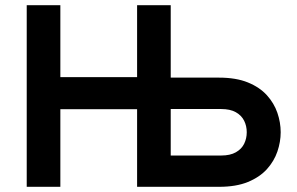

<svg xmlns="http://www.w3.org/2000/svg" viewBox="-20 -720 1146 740"><path d="M83 0V-700H212.6V-422.6H508.4V-700H638V0H508.4V-299.2H212.6V0ZM508.4 0V-700H638V-420.8H824.2Q890 -420.8 935.5 -402.2Q980.9 -383.7 1008.7 -352.9Q1036.4 -322.2 1049.1 -285.1Q1061.8 -247.9 1061.8 -210.4Q1061.8 -173.1 1049.1 -135.9Q1036.4 -98.8 1008.7 -68Q980.9 -37.3 935.5 -18.6Q890 0 824.2 0ZM638 -120.6H832.2Q867.3 -120.6 889.1 -133.1Q911 -145.5 921 -165.9Q931 -186.3 931 -210.4Q931 -234.3 921 -254.6Q911 -274.9 889.1 -287.4Q867.3 -299.8 832.2 -299.8H638Z"/></svg>

Font: Overpass
Style: Regular
Weight: 400
Designer: Delve Withrington, Dave Bailey, Thomas Jockin
Foundry: Delve Fonts LLC
Version: Version 4.000